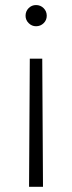

<svg xmlns="http://www.w3.org/2000/svg" viewBox="-20 -552 283 752"><path d="M93.8 179.7 96.7 -322.3H145.5L148.4 179.7ZM163.1 -490.2Q163.1 -473.1 150.9 -461.2Q138.7 -449.2 121.1 -449.2Q104.5 -449.2 92.3 -461.4Q80.1 -473.6 80.1 -490.2Q80.1 -507.8 92 -520Q104 -532.2 121.1 -532.2Q138.7 -532.2 150.9 -520Q163.1 -507.8 163.1 -490.2Z"/></svg>

Font: Pretendard Std ExtraLight
Style: Regular
Weight: 200
Designer: Base glyphs from Inter by Rasmus Andersson; Hangeul glyphs from Noto Sans CJK(Source Han Sans) by Jang Soo-young and Kan
Foundry: Kil Hyung-jin
Version: Version 1.309